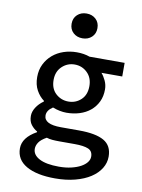

<svg xmlns="http://www.w3.org/2000/svg" viewBox="-101 -794 802 1083"><g transform="rotate(10 300.0 -252.5)"><path d="M291 221Q186 221 126.5 187Q67 153 67 88Q67 26 146 -18V-22Q126 -33 111 -52.5Q96 -72 96 -103Q96 -127 111.5 -151.5Q127 -176 154 -195V-199Q128 -218 110.5 -249.5Q93 -281 93 -325Q93 -366 109 -398.5Q125 -431 152 -454Q179 -477 214.5 -489Q250 -501 290 -501Q331 -501 364 -489H565V-411H446Q460 -395 471 -371.5Q482 -348 482 -322Q482 -282 467 -251Q452 -220 426 -198.5Q400 -177 365 -166Q330 -155 290 -155Q272 -155 251.5 -159Q231 -163 211 -171Q177 -149 177 -120Q177 -69 274 -69H378Q474 -69 521 -42Q568 -15 568 48Q568 84 548.5 115.5Q529 147 493 170.5Q457 194 405.5 207.5Q354 221 291 221ZM290 -219Q332 -219 362 -247Q392 -275 392 -325Q392 -373 362 -402Q332 -431 290 -431Q248 -431 217.5 -402Q187 -373 187 -325Q187 -275 217.5 -247Q248 -219 290 -219ZM301 152Q340 152 371.5 144.5Q403 137 425 125Q447 113 459 97.5Q471 82 471 65Q471 33 445 22Q419 11 367 11H280Q257 11 239 9.5Q221 8 206 3Q175 20 162.5 38.5Q150 57 150 76Q150 111 189 131.5Q228 152 301 152ZM306 -584Q274 -584 253 -603.5Q232 -623 232 -655Q232 -687 253 -706.5Q274 -726 306 -726Q338 -726 359 -706.5Q380 -687 380 -655Q380 -623 359 -603.5Q338 -584 306 -584Z"/></g></svg>

Font: SauceCodePro Nerd Font Mono
Style: Regular
Weight: 500
Monospace: yes
Designer: Paul D. Hunt, Teo Tuominen
Foundry: Adobe Systems Incorporated
Version: Version 2.030;PS 1.000;hotconv 16.6.51;makeotf.lib2.5.65220;